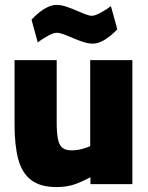

<svg xmlns="http://www.w3.org/2000/svg" viewBox="-20 -747 601 779"><path d="M209 12Q144 12 106.5 -16.5Q69 -45 54 -101.5Q39 -158 39 -242V-503H210V-252Q210 -208 215 -183Q220 -158 233 -147.5Q246 -137 270 -137Q292 -137 312.5 -142.5Q333 -148 346 -154V-503H517V0H347V-28Q312 -9 281 1.5Q250 12 209 12ZM356 -570Q339 -570 318.5 -576.5Q298 -583 277.5 -592Q257 -601 239.5 -607.5Q222 -614 210 -614Q196 -614 172.5 -600.5Q149 -587 133 -575L108 -667Q119 -680 136 -694Q153 -708 172 -717.5Q191 -727 209 -727Q228 -727 249 -720Q270 -713 289.5 -704.5Q309 -696 325.5 -689.5Q342 -683 353 -683Q366 -683 389.5 -696Q413 -709 430 -722L456 -628Q445 -616 428 -602Q411 -588 392.5 -579Q374 -570 356 -570Z"/></svg>

Font: Cairo Play Black
Style: Regular
Weight: 900
Version: Version 3.119